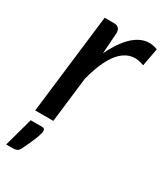

<svg xmlns="http://www.w3.org/2000/svg" viewBox="-187 -583 725 849"><g transform="rotate(30 175.0 -158.0)"><path d="M0 0ZM28 0 89 -508.5H136.5Q168.5 -508.5 168.5 -476L161 -368.5Q181 -410.5 204 -441.2Q227 -472 252.2 -489.5Q277.5 -507 304.2 -510.5Q331 -514 358.5 -502.5L341.5 -411.5Q276.5 -437.5 227.5 -393Q178.5 -348.5 148 -231L120.5 0ZM90.5 47.5Q99.5 47.5 102.2 51.8Q105 56 105 60.5Q105 66 103 74.5Q101 83 96 96.5Q91 110 82.5 129.2Q74 148.5 60.5 175.5Q54.5 187 46.2 190.8Q38 194.5 25 194.5H-8L32.5 47.5Z"/></g></svg>

Font: Lato Medium
Style: Italic
Weight: 500
Italic angle: -7°
Designer: Lukasz Dziedzic
Foundry: tyPoland Lukasz Dziedzic
Version: Version 2.006; 2014-01-15